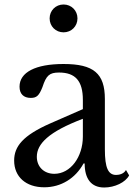

<svg xmlns="http://www.w3.org/2000/svg" viewBox="-20 -825 595 855"><path d="M349 -296V-217C349 -126 294 -51 222 -51C176 -51 144 -82 144 -127C144 -184 196 -238 349 -296ZM205 -276C82 -222 43 -173 43 -110C43 -38 95 9 177 9C252 9 316 -31 352 -97H357C357 -29 386 10 444 10C491 10 539 -13 555 -44L541 -68C531 -50 510 -46 497 -46C462 -46 447 -77 447 -160V-384C447 -498 397 -540 263 -540C138 -540 67 -503 67 -439C67 -407 85 -389 117 -389C143 -389 154 -399 169 -437C186 -489 200 -502 243 -502C316 -502 349 -464 349 -380V-339ZM201 -743C201 -708 228 -681 263 -681C298 -681 325 -708 325 -743C325 -778 298 -805 263 -805C228 -805 201 -778 201 -743Z"/></svg>

Font: Libre Baskerville
Style: Regular
Weight: 400
Designer: Pablo Impallari, Rodrigo Fuenzalida
Foundry: Pablo Impallari, Rodrigo Fuenzalida
Version: Version 1.051;Glyphs 3.2.3 (3260)